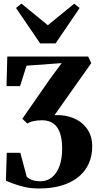

<svg xmlns="http://www.w3.org/2000/svg" viewBox="-20 -844 560 1092"><path d="M202.5 228Q155.5 228 118.2 219.2Q81 210.5 54.5 200Q28 189.5 13.5 184L18.5 25H95.5L132 160.5Q142.5 172.5 162.8 179.8Q183 187 210.5 187Q249.5 186.5 277 163.2Q304.5 140 319 98.5Q333.5 57 333.5 3Q333.5 -40.5 325.8 -71.5Q318 -102.5 303.2 -122Q288.5 -141.5 267.2 -150.8Q246 -160 218.5 -160Q195.5 -160 173.5 -155.8Q151.5 -151.5 135.5 -141.5L107 -168.5L266 -397.5L331 -485L131 -470.5L94 -354H17L21.5 -522.5H481.5L499 -485L290 -189Q351.5 -192 400 -171.2Q448.5 -150.5 476.5 -109.5Q504.5 -68.5 504.5 -11.5Q504.5 43 484.2 87.5Q464 132 425 163.2Q386 194.5 330 211.2Q274 228 202.5 228ZM208.5 -597 71 -798.5 102 -823.5 252 -700.5 402 -823 433 -798.5 296 -597Z"/></svg>

Font: Merriweather 96pt ExtraBold
Style: Regular
Weight: 800
Version: Version 2.100